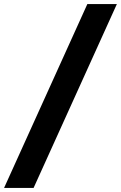

<svg xmlns="http://www.w3.org/2000/svg" viewBox="-64 -804 594 943"><path d="M-44 119 365 -784H510L101 119Z"/></svg>

Font: DM Sans 11pt Black
Style: Italic
Weight: 900
Italic angle: -10°
Version: Version 4.004;gftools[0.9.30]